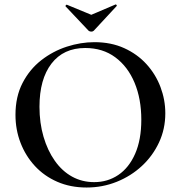

<svg xmlns="http://www.w3.org/2000/svg" viewBox="-20 -824 806 856"><path d="M366 12Q294 12 235.5 -13.5Q177 -39 135.5 -84Q94 -129 71.5 -187.5Q49 -246 49 -312Q49 -393 80.5 -454Q112 -515 164 -555.5Q216 -596 278 -616Q340 -636 401 -636Q475 -636 533.5 -609.5Q592 -583 633 -538Q674 -493 695.5 -436Q717 -379 717 -319Q717 -249 689 -189Q661 -129 612.5 -84Q564 -39 500.5 -13.5Q437 12 366 12ZM400 -12Q460 -12 507.5 -44Q555 -76 582.5 -138.5Q610 -201 610 -290Q610 -383 580 -455Q550 -527 494 -568.5Q438 -610 360 -610Q263 -610 209.5 -540.5Q156 -471 156 -348Q156 -276 174 -214.5Q192 -153 224.5 -107Q257 -61 301.5 -36.5Q346 -12 400 -12ZM375 -687 272 -796Q271 -798 274 -801Q277 -804 278 -803L387 -758L495 -804Q497 -805 499.5 -802Q502 -799 500 -797L398 -687Q394 -683 387 -683Q380 -683 375 -687Z"/></svg>

Font: Cormorant SemiBold
Style: Regular
Weight: 600
Designer: Christian Thalmann (Catharsis Fonts)
Foundry: Catharsis Fonts
Version: Version 4.000